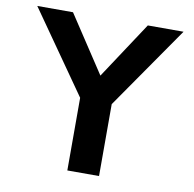

<svg xmlns="http://www.w3.org/2000/svg" viewBox="-80 -804 893 885"><g transform="rotate(10 366.0 -361.5)"><path d="M292 0H440.4V-388.9H292ZM378.6 -247.5 708.5 -722.7H541.3L366.2 -457L191.1 -722.7H23.9L320.5 -299.4Z"/></g></svg>

Font: Giphurs SC
Style: Regular
Weight: 400
Version: Version 0.920